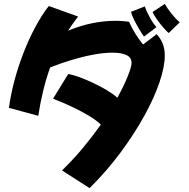

<svg xmlns="http://www.w3.org/2000/svg" viewBox="-20 -889 971 988"><path d="M848 -719Q838 -727 821 -746.5Q804 -766 788 -788.5Q772 -811 765 -827L828 -869Q840 -847 861.5 -820Q883 -793 905 -774ZM26 -334Q35 -402 54.5 -475Q74 -548 101.5 -618.5Q129 -689 162 -750.5Q195 -812 231 -858L382 -804Q355 -769 330 -731Q453 -782 576 -782Q594 -782 611 -780.5Q628 -779 644 -777Q659 -743 678.5 -712.5Q698 -682 716 -660L786 -713Q806 -692 817 -665Q828 -638 828 -603Q828 -546 800.5 -465Q773 -384 721.5 -291Q670 -198 599 -102.5Q528 -7 441 79L299 -12Q359 -70 408.5 -130Q458 -190 499 -248Q475 -271 436.5 -294Q398 -317 350.5 -339.5Q303 -362 253 -381L331 -508Q356 -504 390 -491.5Q424 -479 461 -461.5Q498 -444 530.5 -424.5Q563 -405 584 -386Q620 -452 638.5 -499.5Q657 -547 657 -565Q657 -594 630 -606Q603 -618 559 -618Q514 -618 458.5 -607.5Q403 -597 345.5 -579.5Q288 -562 238 -542Q197 -427 177 -293ZM721 -701Q713 -711 698.5 -735Q684 -759 671 -785Q658 -811 654 -828L725 -856Q733 -833 749.5 -802Q766 -771 785 -749Z"/></svg>

Font: Mochiy Pop P One
Style: Regular
Weight: 400
Designer: FONTDASU
Foundry: FONTDASU / Google Inc. / Adobe
Version: Version 2.000